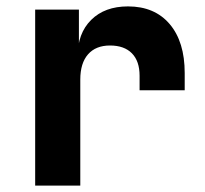

<svg xmlns="http://www.w3.org/2000/svg" viewBox="-20 -580 640 600"><path d="M89.9 0V-550H226.6V-436.5H266.9L222.4 -403.2Q222.4 -475.7 264.9 -517.8Q307.3 -560 379.9 -560Q463.3 -560 510.3 -504.7Q557.2 -449.4 557.2 -351.8V-298H416.2V-343.3Q416.2 -389 392.2 -413.4Q368.1 -437.8 323.8 -437.8Q279.3 -437.8 255.1 -410.2Q230.9 -382.6 230.9 -331.3V0Z"/></svg>

Font: JetBrains Mono
Style: Regular
Weight: 400
Monospace: yes
Designer: Philipp Nurullin, Konstantin Bulenkov
Foundry: JetBrains
Version: Version 2.305